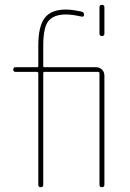

<svg xmlns="http://www.w3.org/2000/svg" viewBox="-20 -780 540 800"><path d="M394.5 -639.6V-750Q394.5 -759.8 404.8 -759.8Q415 -759.8 415 -750V-639.6Q415 -629.9 404.8 -629.9Q394.5 -629.9 394.5 -639.6ZM44.9 -480.5Q35.2 -480.5 35.2 -490.2Q35.2 -500 44.9 -500H134.8Q139.6 -500 139.6 -504.9V-589.8Q139.6 -670.9 166.5 -705.6Q193.4 -740.2 254.9 -740.2Q280.3 -740.2 320.3 -731.4Q330.1 -729.5 330.1 -717.8Q330.1 -709 319.3 -710.9Q281.2 -719.7 254.9 -719.7Q205.1 -719.7 182.6 -693.4Q160.2 -667 160.2 -589.8V-504.9Q160.2 -500 165 -500H379.9Q394.5 -500 404.8 -490.2Q415 -480.5 415 -464.8V-9.8Q415 0 404.8 0Q394.5 0 394.5 -9.8V-474.6Q394.5 -479.5 389.6 -480.5H165Q160.2 -480.5 160.2 -474.6V-9.8Q160.2 0 149.9 0Q139.6 0 139.6 -9.8V-474.6Q139.6 -479.5 134.8 -480.5Z"/></svg>

Font: Rounded Mgen+ 1m thin
Style: Regular
Weight: 100
Designer: [Source Han Sans]
Ryoko NISHIZUKA  (kana & ideographs); Paul D. Hunt (Latin, Greek & Cyrillic); Wenlong ZHANG  (bopomofo
Version: Version 1.059.20150602